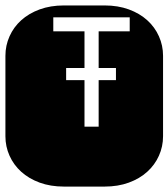

<svg xmlns="http://www.w3.org/2000/svg" viewBox="-22 -689 622 709"><path d="M457 -625H174.8V-573.2H290V-438H222.2V-393.1H290V-221.2H342.3V-393.1H406.2V-438H342.3V-573.2H457ZM364.3 -668.9Q413.6 -668.9 453.6 -654.3Q493.7 -639.6 521.7 -614.3Q549.8 -588.9 564.9 -554.9Q580.1 -521 580.1 -482.9V-186Q580.1 -147.9 564.9 -114Q549.8 -80.1 521.7 -54.7Q493.7 -29.3 453.6 -14.6Q413.6 0 364.3 0H213.9Q164.6 0 124.5 -14.6Q84.5 -29.3 56.4 -54.7Q28.3 -80.1 13.2 -114Q-2 -147.9 -2 -186V-482.9Q-2 -521 13.2 -554.9Q28.3 -588.9 56.4 -614.3Q84.5 -639.6 124.5 -654.3Q164.6 -668.9 213.9 -668.9Z"/></svg>

Font: Monofett
Style: Regular
Weight: 400
Designer: vernon adams
Foundry: vernon adams
Version: Version 1.000